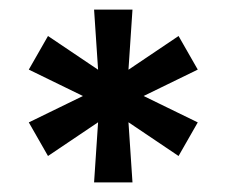

<svg xmlns="http://www.w3.org/2000/svg" viewBox="-20 -592 472 400"><path d="M188 -392 176 -572H256L244 -392L256 -212H176ZM202 -416 352 -517 392 -447 230 -368 80 -267 40 -337ZM230 -416 392 -337 352 -267 202 -368 40 -447 80 -517Z"/></svg>

Font: Kufam
Style: Regular
Weight: 400
Designer: Wael Morcos, Artur Schmal
Foundry: Original Type
Version: Version 1.301; ttfautohint (v1.8.3)